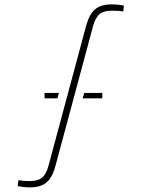

<svg xmlns="http://www.w3.org/2000/svg" viewBox="-20 -826 629 853"><path d="M112.5 6.5Q99.5 6.5 83.8 4.8Q68 3 58.5 1L62 -25.5Q72.5 -23.5 85 -22.5Q97.5 -21.5 112.5 -21.5Q148.5 -21.5 167 -36.8Q185.5 -52 196 -91.5L362.5 -711Q376.5 -762.5 402.2 -784.5Q428 -806.5 476.5 -806.5Q489.5 -806.5 505.2 -805Q521 -803.5 530.5 -801L527.5 -775Q516.5 -777 504 -777.8Q491.5 -778.5 477 -778.5Q441 -778.5 422.5 -763.5Q404 -748.5 393 -708.5L226.5 -89.5Q217 -54.5 203 -33.8Q189 -13 167 -3.2Q145 6.5 112.5 6.5ZM347 -389 354.5 -413H434.5V-389ZM178 -389V-413H241.5L235 -389Z"/></svg>

Font: Big Shoulders Stencil Display Thin ExtraLight
Style: Regular
Weight: 250
Version: Version 2.001